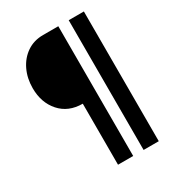

<svg xmlns="http://www.w3.org/2000/svg" viewBox="-173 -805 826 910"><g transform="rotate(-30 240.5 -350.0)"><path d="M204 5V-329Q126 -329 80.5 -380.5Q35 -432 35 -511Q35 -565 56 -609Q77 -653 115 -679Q153 -705 204 -705H287V5ZM344 5V-705H427V5Z"/></g></svg>

Font: Stick No Bills ExtraBold
Style: Regular
Weight: 800
Version: Version 2.000